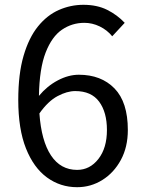

<svg xmlns="http://www.w3.org/2000/svg" viewBox="-20 -766 595 799"><path d="M301 13Q231 13 175.5 -27.5Q120 -68 88 -148.5Q56 -229 56 -350Q56 -458 78 -533.5Q100 -609 138 -656Q176 -703 225 -724.5Q274 -746 327 -746Q384 -746 426 -725Q468 -704 499 -671L447 -615Q426 -641 395 -656Q364 -671 331 -671Q280 -671 238 -642.5Q196 -614 170 -547.5Q144 -481 142 -367Q176 -408 220.5 -431.5Q265 -455 308 -455Q401 -455 456.5 -398Q512 -341 512 -225Q512 -154 483 -100.5Q454 -47 406 -17Q358 13 301 13ZM301 -59Q354 -59 389.5 -104.5Q425 -150 425 -225Q425 -299 392.5 -343Q360 -387 293 -387Q259 -387 219.5 -366Q180 -345 144 -294Q152 -180 192 -119.5Q232 -59 301 -59Z"/></svg>

Font: Chocolate Classical Sans
Style: Regular
Weight: 400
Designer: 田海東、宇文滿月
Foundry: Moonlit Owen
Version: Version 1.001